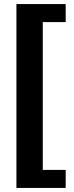

<svg xmlns="http://www.w3.org/2000/svg" viewBox="-20 -762 367 947"><path d="M61 -742V165H304V76H191V-653H304V-742Z"/></svg>

Font: 18Franklin
Style: Bold
Weight: 700
Designer: Pablo Impallari, Rodrigo Fuenzalida (Modified by Dan O. Williams)
Version: Version 0.025;PS 000.025;hotconv 1.0.88;makeotf.lib2.5.64775